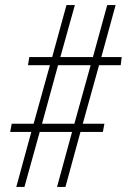

<svg xmlns="http://www.w3.org/2000/svg" viewBox="-20 -734 498 754"><path d="M44 0 103 -216H20L26 -248H112L176 -478H90L95 -510H185L241 -714H274L217 -510H345L401 -714H434L378 -510H458L454 -478H369L305 -248H390L384 -216H296L237 0H204L263 -216H136L76 0ZM145 -248H272L336 -478H208Z"/></svg>

Font: Noto Serif Tamil ExtraCondensed ExtraLight
Style: Italic
Weight: 200
Width: 2
Italic angle: -12°
Designer: Indian Type Foundry, Tom Grace, and the Monotype Design Team
Foundry: Monotype Imaging Inc.
Version: Version 2.003; ttfautohint (v1.8.4.7-5d5b)